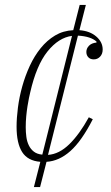

<svg xmlns="http://www.w3.org/2000/svg" viewBox="-20 -642 448 776"><path d="M143 12Q92 8 69.5 -27.5Q47 -63 47 -130Q47 -165 52.5 -207.5Q58 -250 70 -293Q82 -336 100.5 -376Q119 -416 144.5 -447.5Q170 -479 202.5 -498.5Q235 -518 276 -520L302 -622H327L301 -520Q343 -517 369 -494.5Q395 -472 395 -442Q395 -424 384.5 -413Q374 -402 359 -402Q345 -402 337 -410.5Q329 -419 329 -432Q329 -446 339.5 -457Q350 -468 370 -470V-474Q347 -495 295 -498L174 -16Q219 -19 260 -59Q301 -99 339 -168L355 -160Q310 -72 264.5 -31.5Q219 9 168 12L142 114H117ZM271 -497Q217 -490 172 -434Q127 -378 102 -268Q100 -260 97 -245.5Q94 -231 91 -212Q88 -193 86 -171.5Q84 -150 84 -128Q84 -108 86.5 -89Q89 -70 96.5 -54.5Q104 -39 117 -29Q130 -19 151 -17Z"/></svg>

Font: IBM Plex Serif ExtraLight
Style: Italic
Weight: 200
Italic angle: -14°
Designer: Mike Abbink, Paul van der Laan, Pieter van Rosmalen
Foundry: Bold Monday
Version: Version 2.5